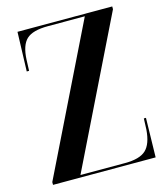

<svg xmlns="http://www.w3.org/2000/svg" viewBox="-108 -794 736 873"><g transform="rotate(-15 260.0 -357.0)"><path d="M33 0V-13L371 -703H197Q125 -703 96 -675.5Q67 -648 64 -581L62 -529H51L57 -714H503V-701L165 -11H375Q444 -11 473.5 -38.5Q503 -66 508 -133L510 -185H520L516 0Z"/></g></svg>

Font: Noto Serif Display Condensed SemiBold
Style: Regular
Weight: 600
Width: 3
Designer: Monotype Design Team
Foundry: Monotype Imaging Inc.
Version: Version 2.009